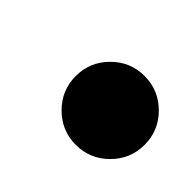

<svg xmlns="http://www.w3.org/2000/svg" viewBox="-59 -645 416 416"><g transform="rotate(45 149.0 -436.5)"><path d="M87 -436.5Q87 -480 118 -511Q149 -542 192.5 -542Q236 -542 267 -511Q298 -480 298 -436.5Q298 -393 267 -362Q236 -331 192.5 -331Q149 -331 118 -362Q87 -393 87 -436.5Z"/></g></svg>

Font: Besley* Narrow Heavy
Style: Italic
Weight: 800
Width: 4
Italic angle: -13°
Designer: Owen Earl
Foundry: indestructible type*
Version: Version 3.000; ttfautohint (v1.8.3)